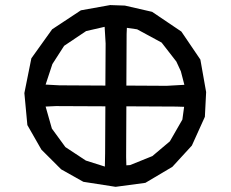

<svg xmlns="http://www.w3.org/2000/svg" viewBox="-20 -679 903 750"><path d="M668.9 -438.5 611.3 -512.7 515.6 -564.5 475.6 -570.3 474.6 -545.9 473.6 -344.7 630.9 -343.8 700.2 -347.7 686.5 -400.4ZM410.2 -659.2 467.8 -657.2 574.2 -632.8 688.5 -555.7 762.7 -446.3 785.2 -319.3 780.3 -222.7 729.5 -110.4 653.3 -27.3 547.9 35.2 431.6 50.8 305.7 31.2 218.8 -17.6 141.6 -94.7 86.9 -190.4 75.2 -315.4 102.5 -451.2 183.6 -564.5 295.9 -638.7ZM388.7 -574.2 316.4 -557.6 230.5 -500 184.6 -428.7 158.2 -348.6 211.9 -345.7 391.6 -344.7 392.6 -508.8ZM389.6 -28.3 390.6 -80.1 391.6 -263.7 198.2 -264.6 158.2 -262.7 182.6 -176.8 235.4 -104.5 315.4 -51.8ZM473.6 -33.2 488.3 -34.2 575.2 -69.3 643.6 -127 692.4 -211.9 699.2 -261.7 668 -262.7 473.6 -263.7 472.7 -65.4Z"/></svg>

Font: Nishiki-teki-lili
Style: Regular
Weight: 500
Designer: Umihotaru
Foundry: Umihotaru
Version: Version 3.99j (2024-03-05)